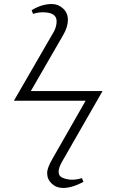

<svg xmlns="http://www.w3.org/2000/svg" viewBox="-20 -787 577 953"><path d="M293 146Q260 146 237 124.5Q214 103 214 72Q214 46 241 0L405 -287H49L248 -631Q261 -656 261 -682Q261 -726 192 -726Q168 -726 144 -718L137 -736Q186 -767 237 -767Q269 -767 293 -745Q317 -723 317 -688Q317 -653 293 -612L133 -335H489L286 19Q271 46 271 66Q271 88 293 96.5Q315 105 338 105Q362 105 387 97L394 116Q337 146 293 146Z"/></svg>

Font: Libertinus Sans
Style: Regular
Weight: 400
Designer: Philipp H. Poll
Foundry: Khaled Hosny
Version: Version 6.1